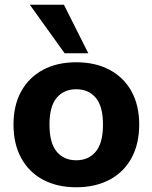

<svg xmlns="http://www.w3.org/2000/svg" viewBox="-20 -780 644 811"><path d="M302 11Q221 11 161.5 -21Q102 -53 69.5 -112.5Q37 -172 37 -254Q37 -335 69.5 -394Q102 -453 161.5 -485Q221 -517 302 -517Q383 -517 443 -485Q503 -453 535.5 -394Q568 -335 568 -254Q568 -172 535.5 -112.5Q503 -53 443 -21Q383 11 302 11ZM302 -103Q354 -103 384.5 -139.5Q415 -176 415 -254Q415 -331 384.5 -367Q354 -403 302 -403Q250 -403 219.5 -367Q189 -331 189 -254Q189 -176 219.5 -139.5Q250 -103 302 -103ZM253 -555 106 -760H250L353 -555Z"/></svg>

Font: Mulish ExtraBold
Style: Regular
Weight: 800
Designer: Vernon Adams
Foundry: Vernon Adams
Version: Version 3.603; ttfautohint (v1.8.3)